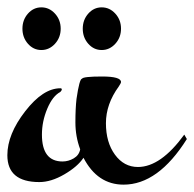

<svg xmlns="http://www.w3.org/2000/svg" viewBox="-20 -476 528 522"><path d="M203 -262Q206 -268 257.5 -268Q309 -268 309 -253Q309 -250 303 -241Q268 -193 268 -141Q268 -89 292.5 -55.5Q317 -22 355 -22Q417 -22 481 -110L488 -98Q410 26 316 26Q245 26 207 -47Q191 -23 155 -2Q119 19 87 19Q0 19 0 -54Q0 -111 48.5 -173.5Q97 -236 144 -236Q148 -236 148 -233Q148 -230 144 -226Q123 -215 108.5 -180.5Q94 -146 94 -110Q94 -37 150 -37Q166 -37 180.5 -45.5Q195 -54 198 -70Q185 -105 185 -143Q185 -181 188 -207Q196 -262 203 -262ZM293.5 -439Q309 -422 309 -398Q309 -374 293.5 -357Q278 -340 256.5 -340Q235 -340 220 -357Q205 -374 205 -398Q205 -422 220 -439Q235 -456 256.5 -456Q278 -456 293.5 -439ZM129.5 -439Q145 -422 145 -398Q145 -374 129.5 -357Q114 -340 92.5 -340Q71 -340 56 -357Q41 -374 41 -398Q41 -422 56 -439Q71 -456 92.5 -456Q114 -456 129.5 -439Z"/></svg>

Font: Mr Bedfort
Style: Regular
Weight: 400
Designer: Alejandro Paul
Foundry: Alejandro Paul
Version: Version 1.000